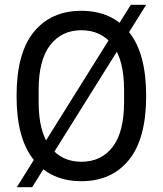

<svg xmlns="http://www.w3.org/2000/svg" viewBox="-20 -743 678 800"><path d="M50 37 525 -723H589L114 37ZM319 12Q193 12 121 -76.5Q49 -165 49 -343Q49 -522 121 -610Q193 -698 319 -698Q445 -698 517 -610Q589 -522 589 -343Q589 -165 517 -76.5Q445 12 319 12ZM319 -69Q402 -69 449.5 -131Q497 -193 497 -318V-368Q497 -493 449.5 -555Q402 -617 319 -617Q237 -617 189 -555Q141 -493 141 -368V-318Q141 -193 189 -131Q237 -69 319 -69Z"/></svg>

Font: Archivo Narrow
Style: Regular
Weight: 400
Designer: Hector Gatti
Foundry: Omnibus-Type
Version: Version 3.002